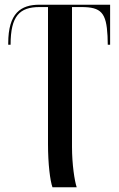

<svg xmlns="http://www.w3.org/2000/svg" viewBox="-20 -556 507 816"><path d="M203 240H306C297 214 286 142 286 68V-526H326C410 -526 432 -502 437 -403L438 -366H448V-536H148C69 -536 15 -501 15 -372V-366H25C25 -488 63 -526 148 -526H184V55C184 142 193 212 203 240Z"/></svg>

Font: Noto Serif Display Condensed Medium
Style: Regular
Weight: 500
Width: 3
Designer: Monotype Design Team
Foundry: Monotype Imaging Inc.
Version: Version 2.009